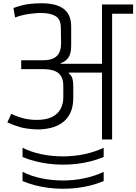

<svg xmlns="http://www.w3.org/2000/svg" viewBox="-20 -868 848 1195"><path d="M120.3 51.5Q173.5 78.5 238.2 91.9Q303 105.3 371.8 105.3Q440.7 105.3 506 91.4Q571.3 77.5 625.3 51.5V109.2Q544.2 142.3 455 152.2Q365.8 162.2 279.4 150.8Q193 139.3 120.3 109.2ZM120.3 201.5Q173.5 228.5 238.2 241.9Q303 255.3 371.8 255.3Q440.7 255.3 506 241.4Q571.3 227.5 625.3 201.5V259.2Q544.2 292.3 455 302.2Q365.8 312.2 279.4 300.8Q193 289.3 120.3 259.2ZM63.8 -818.2Q112.2 -835.8 151.6 -841.8Q191 -847.7 237.3 -847.7Q284.8 -847.7 320 -838.6Q355.2 -829.5 378.1 -811.4Q401 -793.3 412 -766.3Q423 -739.3 423 -702.5V-582.2Q423 -531.7 403.9 -507.2Q384.8 -482.8 358 -475.2V-471H614.8V-840.2H808.5V-782.5H677.8V0H614.8V-416.2Q600 -416.2 574.7 -416.2Q549.3 -416.2 519.1 -416.2Q488.8 -416.2 459.9 -416.2Q431 -416.2 408.2 -416.2L407.2 -412Q426.7 -397.2 431.3 -376.8Q436 -356.5 436 -332.5V-259Q436 -202.5 417.3 -164.2Q398.7 -126 366.5 -103.4Q334.3 -80.8 293.6 -71.4Q252.8 -62 208 -62.5Q145.8 -65.3 105.9 -76.4Q66 -87.5 25.8 -106.2L50 -159.3Q94 -139 131.8 -130.3Q169.5 -121.7 207.8 -121.7Q267.3 -121.7 303.9 -140.1Q340.5 -158.5 357.2 -190.3Q374 -222.2 374 -262V-333.3Q374 -369.7 361.8 -390.8Q349.5 -411.8 330.1 -421.8Q310.7 -431.8 288.8 -434.8Q266.8 -437.7 247.3 -437.7H112V-493H247.3Q289.8 -493 313.2 -505.2Q336.7 -517.5 346.3 -535.3Q356 -553.2 358.2 -570.8Q360.3 -588.3 360.3 -599.8L358.5 -698.3Q357.5 -749.5 324.9 -768.3Q292.3 -787.2 234 -787.2Q215 -787.2 186.6 -784.3Q158.2 -781.5 128.4 -775.4Q98.7 -769.3 73.8 -759Z"/></svg>

Font: Matangi Light
Style: Regular
Weight: 300
Designer: Prashant Pant
Foundry: The Graphic Ant
Version: Version 3.002